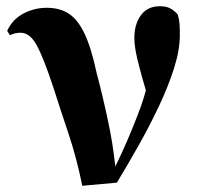

<svg xmlns="http://www.w3.org/2000/svg" viewBox="-20 -584 644 616"><path d="M244 12Q226 -77 200 -154.5Q174 -232 151 -304Q120 -398 98 -438.5Q76 -479 46 -479Q28 -479 12 -471L3 -485Q20 -522 55 -540.5Q90 -559 130 -559Q172 -559 201 -540Q230 -521 251.5 -475.5Q273 -430 290 -350Q309 -279 327 -194Q342 -124 350 -50Q370 -91 387 -130Q407 -176 424 -221Q438 -257 448 -294Q435 -338 426 -373Q411 -429 411 -462Q411 -506 432 -535Q453 -564 493 -564Q512 -564 524.5 -558Q537 -552 550 -538Q555 -522 556 -507.5Q557 -493 557 -472Q557 -424 538.5 -365.5Q520 -307 490 -243.5Q460 -180 424.5 -117Q389 -54 355 2Z"/></svg>

Font: Early Summer Mincho Heavy
Style: Regular
Weight: 900
Designer: GuiWonder
Version: Version 1.002